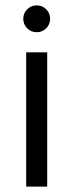

<svg xmlns="http://www.w3.org/2000/svg" viewBox="-20 -695 273 715"><path d="M77.5 0V-500H155.8V0ZM116.7 -575Q95.8 -575 81.2 -589.6Q66.7 -604.2 66.7 -625Q66.7 -645.8 81.2 -660.4Q95.8 -675 116.7 -675Q137.5 -675 152.1 -660.4Q166.7 -645.8 166.7 -625Q166.7 -604.2 152.1 -589.6Q137.5 -575 116.7 -575Z"/></svg>

Font: Funnel Display Light Light
Style: Regular
Weight: 300
Version: Version 1.000